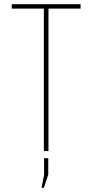

<svg xmlns="http://www.w3.org/2000/svg" viewBox="-20 -720 440 915"><path d="M211 0H189V-679H36V-700H364V-679H211ZM178 175 190 114V34H210V112L189 175Z"/></svg>

Font: Bebas Neue Light
Style: Regular
Weight: 300
Designer: Ryoichi Tsunekawa
Foundry: Ryoichi Tsunekawa
Version: Version 001.003; ttfautohint (v1.5.65-e2d9)